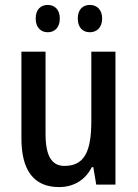

<svg xmlns="http://www.w3.org/2000/svg" viewBox="-20 -750 559 780"><path d="M125 -675C125 -638 146 -619 174 -619C202 -619 223 -638 223 -675C223 -711 202 -730 174 -730C146 -730 125 -712 125 -675ZM296 -675C296 -638 316 -619 345 -619C373 -619 395 -638 395 -675C395 -711 373 -730 345 -730C317 -730 296 -712 296 -675ZM449 -540H351V-259C351 -138 325 -76 242 -76C189 -76 165 -118 165 -207V-540H67V-188C67 -61 115 10 220 10C277 10 326 -17 353 -71H359L371 0H449Z"/></svg>

Font: Noto Sans Tamil Condensed Medium
Style: Regular
Weight: 500
Width: 3
Designer: Jelle Bosma - Monotype Design Team
Foundry: Monotype Imaging Inc.
Version: Version 2.004